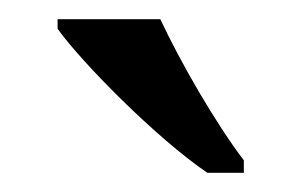

<svg xmlns="http://www.w3.org/2000/svg" viewBox="-20 -786 314 200"><path d="M196 -606H234V-619C205 -657 168 -721 147 -766H40V-756C65 -721 143 -642 196 -606Z"/></svg>

Font: Noto Serif Balinese
Style: Regular
Weight: 400
Designer: Monotype Design Team
Foundry: Monotype Imaging Inc.
Version: Version 2.005